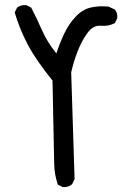

<svg xmlns="http://www.w3.org/2000/svg" viewBox="-20 -759 540 773"><path d="M232.4 -5.9 212.9 -15.6Q199.2 -55.7 198.2 -98.6Q197.3 -141.6 191.4 -434.6Q125 -516.6 91.8 -579.6Q58.6 -642.6 39.1 -709L48.8 -728.5Q64.5 -740.2 85.9 -738.3L105.5 -728.5Q128.9 -683.6 149.4 -636.7Q169.9 -589.8 207 -543.9Q220.7 -585.9 238.8 -624Q256.8 -662.1 284.2 -691.4Q311.5 -720.7 344.7 -728.5Q377.9 -736.3 417 -732.4L442.4 -720.7Q454.1 -707 452.1 -685.5L442.4 -666Q417 -652.3 385.7 -655.3Q354.5 -658.2 331.1 -625Q307.6 -591.8 292 -551.3Q276.4 -510.7 266.6 -467.8L280.3 -38.1L270.5 -17.6Q254.9 -3.9 232.4 -5.9Z"/></svg>

Font: JasonHandwriting4
Style: Regular
Weight: 400
Version: Version 1.01.21